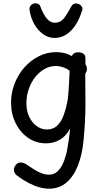

<svg xmlns="http://www.w3.org/2000/svg" viewBox="-20 -865 616 1164"><path d="M47 -242Q47 -304 69 -359.5Q91 -415 129 -457.5Q167 -500 216.5 -524.5Q266 -549 320 -549Q345 -549 369 -543.5Q393 -538 416 -525Q421 -539 432 -543.5Q443 -548 453 -548Q473 -548 485.5 -539.5Q498 -531 498 -511V-475Q503 -468 505 -461.5Q507 -455 507 -447Q507 -431 497 -419V-392Q497 -354 497.5 -315.5Q498 -277 498 -236Q498 -182 495 -127Q492 -72 487 -18Q479 70 453 137Q427 204 383 241.5Q339 279 277 279Q250 279 219 270.5Q188 262 154 244.5Q120 227 84 200Q75 193 69.5 184Q64 175 64 165Q64 155 69 145Q74 135 83 127.5Q92 120 105 120Q115 120 126.5 124.5Q138 129 148 137Q167 150 188.5 163.5Q210 177 232.5 185.5Q255 194 277 194Q311 194 333 170Q355 146 368.5 110Q382 74 388 38Q393 8 396 -11.5Q399 -31 401 -47.5Q403 -64 405 -85Q379 -38 341.5 -17Q304 4 260 4Q198 4 150 -29.5Q102 -63 74.5 -119Q47 -175 47 -242ZM264 -80Q301 -80 325.5 -102Q350 -124 365.5 -165.5Q381 -207 391 -264Q393 -279 395 -305Q397 -331 398.5 -359Q400 -387 401 -408.5Q402 -430 402 -436Q383 -451 360 -458Q337 -465 320 -465Q283 -465 250.5 -447Q218 -429 193 -397Q168 -365 154 -324Q140 -283 140 -238Q140 -193 157 -157Q174 -121 202.5 -100.5Q231 -80 264 -80ZM310 -635Q274 -635 242 -657.5Q210 -680 188 -718.5Q166 -757 159 -805Q157 -822 168 -833.5Q179 -845 195 -845Q206 -845 213.5 -840.5Q221 -836 224 -827Q243 -776 264.5 -751.5Q286 -727 311 -727Q346 -727 367 -753.5Q388 -780 413 -827Q418 -836 425 -840Q432 -844 441 -844Q458 -844 470.5 -831.5Q483 -819 479 -805Q454 -723 410.5 -679Q367 -635 310 -635Z"/></svg>

Font: Playpen Sans Arabic
Style: Regular
Weight: 400
Designer: Azza Alameddine, Laura Meseguer, Veronika Burian, José Scaglione
Foundry: TypeTogether
Version: Version 2.000